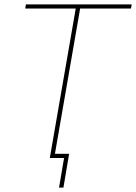

<svg xmlns="http://www.w3.org/2000/svg" viewBox="-20 -720 620 875"><path d="M326 -686H346L227 0H207ZM98 -700H580L577 -681H95ZM272 0H221L224 -19H295L269 135H249Z"/></svg>

Font: Fixel Italic Variable 20240409 Display Thin
Style: Italic
Weight: 100
Italic angle: -10°
Designer: AlfaBravo + MacPaw
Foundry: Kyrylo Tkachov, Marchela Mozhyna, Serhii Makarenko, Maria Weinstein, Zakhar Kryvoshyya
Version: Version 1.211;Glyphs 3.2 (3225)